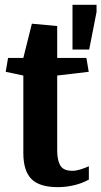

<svg xmlns="http://www.w3.org/2000/svg" viewBox="-20 -772 424 803"><path d="M341.3 -529.8 351.1 -471.7 219.2 -456.1V-142.6Q219.2 -102.1 232.2 -79.8Q245.1 -57.6 283.2 -57.6Q297.4 -57.6 315.9 -63.2Q334.5 -68.8 351.6 -76.7V-21Q325.2 -5.9 291 2.4Q256.8 10.7 222.7 10.7Q144.5 10.7 111.1 -23.7Q77.6 -58.1 77.6 -131.8V-456.1L3.9 -471.7L13.7 -529.8H77.6L113.3 -672.9L219.2 -663.1V-529.8ZM283.2 -752H383.8V-721.7L353 -564.9H283.2Z"/></svg>

Font: Noticia Text
Style: Bold
Weight: 700
Designer: JM Sole
Foundry: JM Sole
Version: Version 1.003